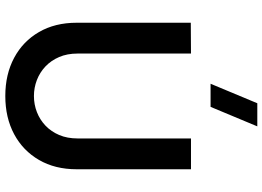

<svg xmlns="http://www.w3.org/2000/svg" viewBox="-159 -863 1038 760"><g transform="rotate(90 360.0 -483.0)"><path d="M403 -797.5H311.5L388.7 -982.5H480.2ZM360 15Q274.2 15 208.8 -20Q143.5 -54.9 106.8 -118.4Q70 -181.8 70 -267.5V-719.2L192 -720V-270.7Q192 -230 205.8 -198Q219.5 -166.1 243.1 -143.8Q266.8 -121.5 297 -109.9Q327.3 -98.3 360 -98.3Q393.5 -98.3 423.8 -110.1Q454.1 -121.9 477.5 -144.2Q500.9 -166.5 514.5 -198.5Q528 -230.4 528 -270.7V-720H650V-267.5Q650 -181.9 613.2 -118.5Q576.5 -55 511.2 -20Q445.8 15 360 15Z"/></g></svg>

Font: Manrope ExtraLight
Style: Regular
Weight: 200
Designer: Mikhail Sharanda
Foundry: Mikhail Sharanda
Version: Version 4.505